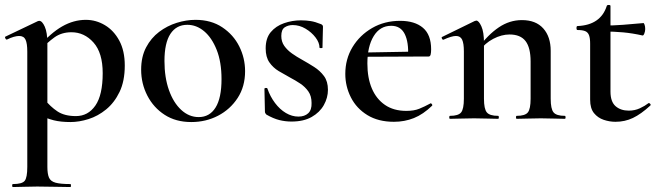

<svg xmlns="http://www.w3.org/2000/svg" viewBox="-24 -479 2653 774"><path d="M28 275Q25 275 25 269Q25 263 28 263Q65 263 75.5 250Q86 237 86 194V-271Q86 -304 79 -319Q72 -334 53 -334Q44 -334 31.5 -330.5Q19 -327 5 -320Q1 -318 -2 -323.5Q-5 -329 -3 -331L129 -394Q131 -395 134 -395Q146 -395 156.5 -371.5Q167 -348 167 -304V194Q167 222 173.5 237Q180 252 200 257.5Q220 263 260 263Q262 263 262 269Q262 275 260 275Q232 275 198 274Q164 273 126 273Q99 273 73 274Q47 275 28 275ZM260 13Q221 13 193 6Q165 -1 128 -18L155 -79Q179 -49 207.5 -30Q236 -11 282 -11Q331 -11 360.5 -53.5Q390 -96 390 -184Q390 -266 353 -307.5Q316 -349 264 -349Q224 -349 195 -328Q166 -307 138 -277L129 -287Q180 -346 226.5 -372.5Q273 -399 322 -399Q363 -399 399 -377.5Q435 -356 457 -315Q479 -274 479 -215Q479 -152 458 -108.5Q437 -65 404 -38Q371 -11 333 1Q295 13 260 13Z M747 13Q685 13 640 -16Q595 -45 570 -93.5Q545 -142 545 -198Q545 -250 565 -288Q585 -326 617.5 -350.5Q650 -375 688.5 -387Q727 -399 764 -399Q827 -399 872 -369Q917 -339 940.5 -292Q964 -245 964 -192Q964 -130 934 -84Q904 -38 855 -12.5Q806 13 747 13ZM777 -7Q821 -7 845 -45.5Q869 -84 869 -160Q869 -229 849.5 -278Q830 -327 799 -353Q768 -379 731 -379Q687 -379 663 -342.5Q639 -306 639 -233Q639 -167 657 -116Q675 -65 706.5 -36Q738 -7 777 -7Z M1110 -334Q1110 -311 1122 -294Q1134 -277 1153 -263.5Q1172 -250 1194 -238Q1219 -224 1242.5 -209Q1266 -194 1282 -172.5Q1298 -151 1298 -117Q1298 -85 1281.5 -55.5Q1265 -26 1232.5 -7.5Q1200 11 1151 11Q1126 11 1102 5Q1078 -1 1050 -17Q1048 -19 1046 -22Q1044 -25 1044 -29L1042 -121Q1042 -124 1047.5 -124.5Q1053 -125 1054 -122Q1065 -90 1084.5 -64Q1104 -38 1128.5 -23.5Q1153 -9 1179 -9Q1204 -9 1218.5 -22.5Q1233 -36 1232 -64Q1232 -92 1219 -110.5Q1206 -129 1186.5 -142Q1167 -155 1146 -166Q1122 -179 1099.5 -192.5Q1077 -206 1062 -227.5Q1047 -249 1047 -284Q1047 -325 1067.5 -349.5Q1088 -374 1121 -385.5Q1154 -397 1189 -397Q1210 -397 1228.5 -394Q1247 -391 1269 -382Q1278 -379 1278 -371Q1278 -352 1277 -332Q1276 -312 1276 -287Q1276 -285 1270 -285Q1264 -285 1264 -287Q1264 -307 1248 -328Q1232 -349 1207.5 -363.5Q1183 -378 1156 -378Q1138 -378 1124 -369Q1110 -360 1110 -334Z M1564 12Q1501 12 1457 -15Q1413 -42 1390.5 -86.5Q1368 -131 1368 -181Q1368 -241 1397 -289Q1426 -337 1476 -366Q1526 -395 1589 -395Q1648 -395 1681 -367Q1714 -339 1714 -280Q1714 -267 1712 -259Q1710 -251 1703 -251H1621Q1624 -309 1607.5 -342Q1591 -375 1553 -375Q1508 -375 1482.5 -333.5Q1457 -292 1457 -223Q1457 -165 1475 -122.5Q1493 -80 1528 -56Q1563 -32 1614 -32Q1645 -32 1666 -40.5Q1687 -49 1711 -62Q1713 -64 1716.5 -60Q1720 -56 1718 -53Q1682 -18 1644.5 -3Q1607 12 1564 12ZM1428 -250 1427 -267 1649 -271V-251Z M2059 0Q2056 0 2056 -6Q2056 -12 2059 -12Q2093 -12 2104 -26Q2115 -40 2115 -81V-231Q2115 -287 2094.5 -313.5Q2074 -340 2030 -340Q1998 -340 1964.5 -322.5Q1931 -305 1909 -274L1904 -286Q1943 -339 1986.5 -368.5Q2030 -398 2080 -398Q2136 -398 2166 -364.5Q2196 -331 2196 -274V-81Q2196 -40 2207.5 -26Q2219 -12 2253 -12Q2256 -12 2256 -6Q2256 0 2253 0Q2234 0 2209 -1Q2184 -2 2156 -2Q2129 -2 2103.5 -1Q2078 0 2059 0ZM1790 0Q1787 0 1787 -6Q1787 -12 1790 -12Q1824 -12 1835 -26Q1846 -40 1846 -81V-272Q1846 -304 1839 -319Q1832 -334 1814 -334Q1805 -334 1792 -330Q1779 -326 1764 -319Q1760 -318 1757.5 -323.5Q1755 -329 1758 -330L1889 -394Q1894 -396 1896 -396Q1906 -396 1916.5 -373Q1927 -350 1927 -306V-81Q1927 -40 1938.5 -26Q1950 -12 1984 -12Q1987 -12 1987 -6Q1987 0 1984 0Q1965 0 1940 -1Q1915 -2 1887 -2Q1860 -2 1834.5 -1Q1809 0 1790 0Z M2457 12Q2433 12 2409.5 4Q2386 -4 2370.5 -23Q2355 -42 2355 -77V-303Q2355 -325 2350.5 -337Q2346 -349 2335 -353.5Q2324 -358 2304 -358Q2300 -358 2300 -366Q2300 -374 2304 -374Q2351 -376 2380.5 -396.5Q2410 -417 2422 -455Q2423 -459 2430 -459Q2437 -459 2437 -455V-110Q2437 -69 2457.5 -51Q2478 -33 2511 -33Q2535 -33 2555.5 -42.5Q2576 -52 2590 -63Q2593 -65 2597 -60.5Q2601 -56 2597 -53Q2560 -19 2527.5 -3.5Q2495 12 2457 12ZM2566 -336Q2526 -345 2488.5 -348.5Q2451 -352 2408 -352V-376Q2449 -376 2487.5 -379Q2526 -382 2570 -386Q2572 -386 2574.5 -379Q2577 -372 2577 -362Q2577 -353 2573.5 -344Q2570 -335 2566 -336Z"/></svg>

Font: Cormorant Garamond Light SemiBold
Style: Regular
Weight: 600
Version: Version 4.001